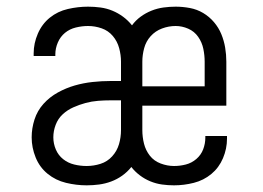

<svg xmlns="http://www.w3.org/2000/svg" viewBox="-20 -548 790 576"><path d="M240 8Q209 8 178 0.5Q147 -7 123 -26.5Q99 -46 87 -75.5Q75 -105 75 -136Q75 -163 83.5 -189.5Q92 -216 110.5 -236.5Q129 -257 153.5 -270.5Q178 -284 204 -291.5Q230 -299 257.5 -302Q285 -305 312 -305H343V-363Q343 -383 337.5 -403.5Q332 -424 318.5 -440Q305 -456 285 -463Q265 -470 244 -470Q226 -470 207.5 -465.5Q189 -461 175 -449.5Q161 -438 153.5 -420.5Q146 -403 146 -385Q146 -384 146 -382.5Q146 -381 146 -380H81Q81 -382 81 -384Q81 -386 81 -388Q81 -418 93.5 -447Q106 -476 129.5 -495Q153 -514 183.5 -521Q214 -528 244 -528Q263 -528 281.5 -525.5Q300 -523 317 -516Q334 -509 349 -498Q364 -487 376 -472Q387 -487 402 -498Q417 -509 434.5 -516Q452 -523 470.5 -525.5Q489 -528 507 -528Q528 -528 549.5 -524Q571 -520 589.5 -509Q608 -498 622 -481.5Q636 -465 644 -445.5Q652 -426 655.5 -405Q659 -384 659 -363V-231H407V-158Q407 -137 412 -117Q417 -97 429.5 -81Q442 -65 462 -57.5Q482 -50 502 -50Q520 -50 537.5 -54.5Q555 -59 569 -71Q583 -83 589.5 -100Q596 -117 596 -135Q596 -136 596 -137.5Q596 -139 596 -140H661Q661 -138 661 -136Q661 -134 661 -132Q661 -102 649 -73.5Q637 -45 614 -26Q591 -7 561.5 0.5Q532 8 502 8Q484 8 466 5.5Q448 3 431 -4Q414 -11 399.5 -22Q385 -33 374 -47Q362 -32 346.5 -21Q331 -10 313.5 -3.5Q296 3 277.5 5.5Q259 8 240 8ZM594 -289V-363Q594 -382 590 -401.5Q586 -421 574.5 -437.5Q563 -454 544.5 -462Q526 -470 507 -470Q486 -470 466 -462.5Q446 -455 432 -439.5Q418 -424 412.5 -403.5Q407 -383 407 -363V-289ZM240 -50Q261 -50 281.5 -56.5Q302 -63 316.5 -79Q331 -95 337 -115.5Q343 -136 343 -158V-247H312Q293 -247 274 -245.5Q255 -244 236.5 -239Q218 -234 200 -226Q182 -218 168 -205Q154 -192 147 -173.5Q140 -155 140 -136Q140 -117 147.5 -99.5Q155 -82 169.5 -70.5Q184 -59 202.5 -54.5Q221 -50 240 -50Z"/></svg>

Font: Iosevka Aile Custom Light
Style: Regular
Weight: 300
Designer: Belleve Invis
Foundry: Belleve Invis
Version: Version 17.0.2; ttfautohint (v1.8.3)